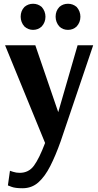

<svg xmlns="http://www.w3.org/2000/svg" viewBox="-20 -741 521 1022"><path d="M156 -582Q130 -582 110 -600Q100 -611 95 -624.5Q90 -638 90 -652Q90 -683 110 -704Q130 -721 156 -721Q182 -721 202 -704Q222 -681 222 -652Q222 -622 202 -600Q183 -582 156 -582ZM342 -582Q314 -582 296 -600Q286 -611 281 -624.5Q276 -638 276 -652Q276 -683 296 -704Q315 -721 342 -721Q368 -721 388 -704Q408 -681 408 -652Q408 -622 388 -600Q369 -582 342 -582ZM100 261Q61 261 41.5 253.5Q22 246 22 246L33 168Q33 168 49.5 173.5Q66 179 85 179Q133 179 161 140.5Q189 102 220 20L7 -500H168L290 -144L393 -500H476L303 11Q276 87 247.5 143Q219 199 184 230Q149 261 100 261Z"/></svg>

Font: Arsenal SC
Style: Bold
Weight: 700
Designer: Andrij Shevchenko
Foundry: Stairsfor
Version: Version 2.001; ttfautohint (v1.8.4.7-5d5b)